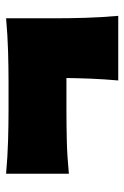

<svg xmlns="http://www.w3.org/2000/svg" viewBox="91 -543 408 630"><g transform="rotate(-90 295.0 -228.0)"><path d="M346 -44Q350 -89 351.8 -131.8Q353.5 -174.5 354 -214Q348 -214 342 -214H248Q201.5 -214 149 -212.8Q96.5 -211.5 40 -206V-412Q96.5 -407 149 -405.5Q201.5 -404 248 -404H342Q388.5 -404 441.2 -405.5Q494 -407 550 -412V-252Q550 -205.5 551.5 -153Q553 -100.5 558 -44Z"/></g></svg>

Font: Commissioner Flair Black
Style: Regular
Weight: 900
Designer: Kostas Bartsokas
Foundry: Kostas Bartsokas
Version: Version 1.000; ttfautohint (v1.8.3)